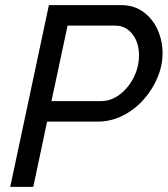

<svg xmlns="http://www.w3.org/2000/svg" viewBox="-20 -730 655 750"><path d="M171 -710H453Q504 -710 540.5 -683Q577 -656 596 -613Q615 -570 615 -522Q615 -474 595 -426.5Q575 -379 540 -340Q505 -301 459 -278Q413 -255 361 -255H164L110 0H20ZM373 -335Q414 -335 448 -361Q482 -387 502.5 -428Q523 -469 523 -514Q523 -564 497 -597Q471 -630 430 -630H244L181 -335Z"/></svg>

Font: Raleway Medium
Style: Italic
Weight: 500
Italic angle: -12°
Designer: Matt McInerney, Pablo Impallari, Rodrigo Fuenzalida
Foundry: Matt McInerney, Pablo Impallari, Rodrigo Fuenzalida
Version: Version 4.026